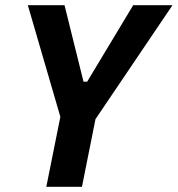

<svg xmlns="http://www.w3.org/2000/svg" viewBox="-20 -718 683 738"><path d="M158 0 212 -269 87 -698H228L301 -404H315L492 -698H643L347 -260L295 0Z"/></svg>

Font: IBM Plex Sans Cond
Style: Bold Italic
Weight: 700
Width: 3
Italic angle: -11°
Designer: Mike Abbink, Paul van der Laan, Pieter van Rosmalen
Foundry: Bold Monday
Version: Version 1.3